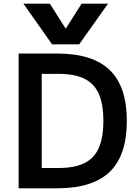

<svg xmlns="http://www.w3.org/2000/svg" viewBox="-20 -1020 748 1040"><path d="M107 -1000H250L335 -866H337L422 -1000H565L409 -780H262ZM81 0V-730H289Q482 -730 574.5 -640.5Q667 -551 667 -365Q667 -179 574.5 -89.5Q482 0 289 0ZM297 -110Q383 -110 436.5 -136Q490 -162 515 -218.5Q540 -275 540 -365Q540 -456 515 -512Q490 -568 436.5 -594Q383 -620 297 -620H206V-110Z"/></svg>

Font: M PLUS 1 SemiBold
Style: Regular
Weight: 600
Designer: Coji Morishita
Foundry: UNDERFOREST DESIGN
Version: Version 1.001